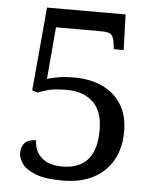

<svg xmlns="http://www.w3.org/2000/svg" viewBox="-52 -759 663 813"><g transform="rotate(5 279.5 -352.0)"><path d="M244 10Q170 10 129 -6Q88 -22 71.5 -45.5Q55 -69 55 -91Q55 -119 70.5 -134.5Q86 -150 118 -150Q118 -107 148 -78Q178 -49 239 -49Q280 -49 312.5 -65Q345 -81 363.5 -118Q382 -155 382 -218Q382 -297 340.5 -335.5Q299 -374 230 -374Q178 -374 152 -367Q126 -360 107 -352L83 -359L115 -714H449L454 -563H412L408 -593Q405 -614 395.5 -624Q386 -634 354 -634H160L141 -413Q156 -418 185 -423.5Q214 -429 258 -429Q323 -429 374.5 -405.5Q426 -382 456 -335.5Q486 -289 486 -218Q486 -150 457.5 -98.5Q429 -47 375 -18.5Q321 10 244 10Z"/></g></svg>

Font: Noto Serif Ahom
Style: Regular
Weight: 400
Designer: Monotype Design Team
Foundry: Monotype Imaging Inc.
Version: Version 2.007; ttfautohint (v1.8.4.7-5d5b)